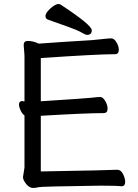

<svg xmlns="http://www.w3.org/2000/svg" viewBox="-20 -906 678 942"><path d="M142.1 16.1Q124 16.1 108.4 -3.4Q92.8 -22.9 92.8 -37.1L100.1 -84V-339.8Q89.8 -346.2 81.5 -363.5Q73.2 -380.9 73.2 -393.1Q73.2 -410.2 88.9 -410.2L100.1 -408.2V-633.8L96.2 -685.1Q96.2 -705.1 116.2 -705.1Q144 -705.1 169.9 -691.9Q265.1 -699.2 430.2 -709Q461.9 -711.9 488 -714.8Q514.2 -717.8 525.9 -717.8Q540 -717.8 551.5 -698.5Q563 -679.2 563 -662.1Q563 -640.1 543.9 -640.1Q456.1 -640.1 180.2 -621.1V-409.2Q397 -422.9 433.1 -426.8Q459 -430.2 471.2 -430.2Q484.9 -430.2 496.3 -410.6Q507.8 -391.1 507.8 -373Q507.8 -351.1 488.8 -351.1Q403.8 -351.1 180.2 -337.9V-64.9Q522.9 -70.8 555.2 -73.2Q573.2 -73.2 583.7 -52Q594.2 -30.8 594.2 -14.2Q594.2 7.8 576.2 7.8Q551.8 4.9 473.1 4.9Q179.2 8.8 168.2 12.5Q157.2 16.1 142.1 16.1ZM407.2 -734.9Q399.9 -734.9 379.4 -746.8Q358.9 -758.8 311.5 -775.4Q264.2 -792 213.9 -810.1Q203.1 -814.9 203.1 -828.1Q203.1 -837.9 215.1 -852.1Q227.1 -866.2 241.9 -876.2Q256.8 -886.2 266.1 -886.2Q272.9 -886.2 276.9 -883.8Q430.2 -783.2 430.2 -757.8Q430.2 -734.9 407.2 -734.9Z"/></svg>

Font: LXGW WenKai Screen
Style: Regular
Weight: 400
Designer: LXGW / Fontworks Inc.
Foundry: LXGW / Fontworks Inc.
Version: Version 1.510;January 18,2025